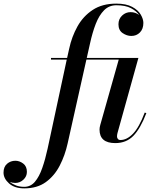

<svg xmlns="http://www.w3.org/2000/svg" viewBox="-208 -780 848 1060"><path d="M600 -155.5Q567 -69.5 528 -29.8Q489 10 428.5 10Q341.5 10 341.5 -64.5Q341.5 -76 345.5 -90L447.5 -451H269L165.5 11.5Q151 77.5 121.8 134.2Q92.5 191 44.8 225.5Q-3 260 -74.5 260Q-127.5 260 -158 232.8Q-188.5 205.5 -188.5 173Q-188.5 141 -169 124.2Q-149.5 107.5 -123 107.5Q-100.5 107.5 -80 122.8Q-59.5 138 -59.5 169Q-59.5 194 -78.8 212Q-98 230 -124 230Q-140 230 -154 224Q-140 236 -119.8 243.8Q-99.5 251.5 -74.5 251.5Q-39 251.5 -15.2 223.5Q8.5 195.5 25.2 147.8Q42 100 55 40L160.5 -451H73.5V-460H162.5L174 -511.5Q188 -577 219.5 -633.8Q251 -690.5 303.8 -725.2Q356.5 -760 434 -760Q488.5 -760 521.5 -742.2Q554.5 -724.5 569 -699.5Q583.5 -674.5 583.5 -653.5Q583.5 -620 564.5 -600.8Q545.5 -581.5 517 -581.5Q492.5 -581.5 469.2 -597.2Q446 -613 446 -646Q446 -675 466 -694Q486 -713 513 -713Q540 -713 560.5 -697Q546 -718.5 515.2 -734.8Q484.5 -751 434.5 -751Q394 -751 366.5 -723.2Q339 -695.5 320.5 -647.8Q302 -600 289 -540L271 -460H556L440.5 -45Q438 -35 438 -26.5Q438 -19 442.8 -13Q447.5 -7 457 -7Q492.5 -7 526.5 -42.2Q560.5 -77.5 591 -158.5Z"/></svg>

Font: Bodoni* 24pt Medium
Style: Italic
Weight: 500
Italic angle: -13°
Version: Version 2.3